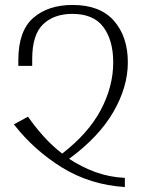

<svg xmlns="http://www.w3.org/2000/svg" viewBox="-20 -744 586 775"><path d="M484 11Q344 2 231 -67.5Q118 -137 36 -242L93 -273Q123 -230 157.5 -192Q192 -154 231 -124Q337 -206 387 -300.5Q437 -395 437 -492Q437 -581 397.5 -634.5Q358 -688 272 -688Q198 -688 154 -646Q110 -604 110 -506V-478H54V-501Q54 -619 114 -671.5Q174 -724 273 -724Q384 -724 440 -660Q496 -596 496 -492Q496 -393 437.5 -292Q379 -191 259 -103Q309 -70 365 -49.5Q421 -29 484 -26Z"/></svg>

Font: Noto Serif Armenian SemiCondensed Light
Style: Regular
Weight: 300
Width: 4
Designer: Monotype Design Team
Foundry: Monotype Imaging Inc.
Version: Version 2.008; ttfautohint (v1.8.4.7-5d5b)